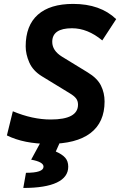

<svg xmlns="http://www.w3.org/2000/svg" viewBox="-20 -723 626 978"><path d="M229 9.8Q102.5 9.8 15.1 -33.2L45.4 -156.2Q145.5 -114.3 238.3 -114.3Q377.4 -114.3 377.4 -189.9Q377.4 -208.5 367.7 -221.4Q357.9 -234.4 335 -248L193.4 -334.5Q147.5 -362.8 129.2 -404.8Q110.8 -446.8 110.8 -486.8Q110.8 -593.3 172.9 -648.2Q234.9 -703.1 352.5 -703.1Q491.2 -703.1 571.8 -625.5L501 -517.1Q426.3 -579.1 346.7 -579.1Q246.1 -579.1 246.1 -509.8Q246.1 -465.3 295.4 -434.6L426.3 -354.5Q475.6 -324.7 494.1 -287.4Q512.7 -250 512.7 -206.1Q512.7 -99.6 440.7 -44.9Q368.7 9.8 229 9.8ZM98.6 234.4 112.3 157.2Q201.7 157.2 201.7 126Q201.7 101.6 138.7 90.3L200.7 -23.9L285.6 1L264.2 48.8Q295.9 62.5 311.8 80.1Q327.6 97.7 327.6 126Q327.6 179.2 269.5 206.8Q211.4 234.4 98.6 234.4Z"/></svg>

Font: Cascadia Code PL
Style: Bold Italic
Weight: 700
Italic angle: -10°
Monospace: yes
Designer: Aaron Bell
Foundry: Saja Typeworks
Version: Version 2404.023; ttfautohint (v1.8.4)